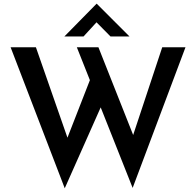

<svg xmlns="http://www.w3.org/2000/svg" viewBox="-20 -978 1054 1032"><path d="M37 -724H173L353 -208L334 -216L474 -575L528 -416L328 34ZM393 -724H509L709 -219L686 -223L852 -724H977L693 32ZM574 -782 487 -870 517 -878 429 -782H326L499 -958H500L676 -782Z"/></svg>

Font: Josefin Sans Thin SemiBold
Style: Regular
Weight: 600
Version: Version 2.000